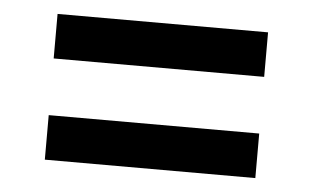

<svg xmlns="http://www.w3.org/2000/svg" viewBox="-33 -526 616 378"><g transform="rotate(5 275.0 -337.0)"><path d="M67 -481H483V-393H67ZM67 -281H483V-193H67Z"/></g></svg>

Font: Biryani
Style: Regular
Weight: 400
Designer: Dan Reynolds and Mathieu Reguer
Foundry: Dan Reynolds and Mathieu Reguer
Version: Version 1.004; ttfautohint (v1.1) -l 5 -r 5 -G 72 -x 0 -D la